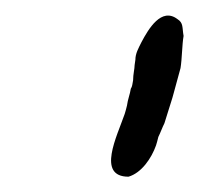

<svg xmlns="http://www.w3.org/2000/svg" viewBox="-20 -661 260 251"><path d="M143 -512C133 -483 106 -430 148 -430C165 -435 178 -454 184 -471C185 -474 186 -478 187 -482C190 -488 192 -494 195 -500L200 -516C202 -523 205 -531 207 -539L216 -572C218 -584 218 -603 220 -614C218 -625 220 -631 212 -636C191 -652 174 -623 165 -606C161 -598 157 -591 157 -583L156 -576C156 -571 154 -564 154 -556C153 -551 153 -548 151 -545C150 -538 147 -531 146 -523C145 -519 144 -515 143 -512Z"/></svg>

Font: Scribbler
Style: Ita
Weight: 400
Designer: Mew Too
Foundry: Cannot Into Space Fonts
Version: Version 1.001